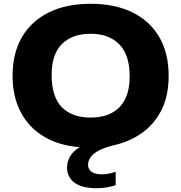

<svg xmlns="http://www.w3.org/2000/svg" viewBox="-20 -770 958 1015"><path d="M491 225Q412 225 373.2 195.2Q334.5 165.5 334.5 116.5Q334.5 85.5 349.8 57.8Q365 30 401.5 8Q291.5 -0.5 212 -48Q132.5 -95.5 89.5 -177.2Q46.5 -259 46.5 -370Q46.5 -490 96.8 -575Q147 -660 239.5 -705Q332 -750 459 -750Q586.5 -750 679 -705Q771.5 -660 821.5 -575Q871.5 -490 871.5 -370Q871.5 -262 833 -187Q794.5 -112 730.2 -67Q666 -22 589 -4Q531.5 9.5 500.5 26.8Q469.5 44 457.5 63Q445.5 82 445.5 101Q445.5 124.5 463.5 138Q481.5 151.5 520.5 151.5Q534.5 151.5 552 148.5Q569.5 145.5 591.5 138V209Q569.5 216 545.2 220.5Q521 225 491 225ZM459 -148.5Q557.5 -148.5 611.5 -203.2Q665.5 -258 665.5 -366.5Q665.5 -480 610.5 -535.8Q555.5 -591.5 459 -591.5Q362.5 -591.5 307.8 -537.8Q253 -484 253 -373.5Q253 -258 307 -203.2Q361 -148.5 459 -148.5Z"/></svg>

Font: Encode Sans Expanded ExtraBold
Style: Regular
Weight: 800
Width: 7
Designer: Multiple Designers
Foundry: Impallari Type
Version: Version 3.000; ttfautohint (v1.8.3) -l 8 -r 50 -G 200 -x 14 